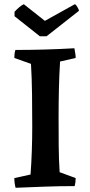

<svg xmlns="http://www.w3.org/2000/svg" viewBox="-20 -883 427 911"><path d="M54 8Q48 -14 48 -38L125 -55Q129 -110 131 -168.5Q133 -227 133 -283Q133 -359 132 -436.5Q131 -514 127 -580L48 -608Q48 -618 49 -627Q50 -636 53 -646Q123 -646 193 -648Q263 -650 333 -654Q335 -642 337 -630.5Q339 -619 339 -608L265 -591Q261 -527 259.5 -459.5Q258 -392 258 -328Q258 -260 258.5 -194Q259 -128 263 -66L339 -38Q339 -17 334 0Q264 0 194 2.5Q124 5 54 8ZM169 -711 49 -806V-827Q59 -838 70.5 -848Q82 -858 93 -863L193 -784L335 -863Q341 -861 347.5 -849Q354 -837 355 -832L201 -711Z"/></svg>

Font: Labrada SemiBold
Style: Regular
Weight: 600
Designer: Mercedes Jáuregui
Foundry: Omnibus-Type Team
Version: Version 1.000; ttfautohint (v1.8.4.7-5d5b)